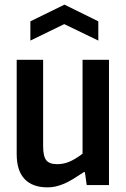

<svg xmlns="http://www.w3.org/2000/svg" viewBox="-20 -798 545 828"><path d="M111 -706 258 -778 404 -706V-623L257 -694L111 -623ZM185 10Q120 10 86 -26Q52 -62 52 -133V-540H166V-167Q166 -124 179.5 -107Q193 -90 226 -90Q252 -90 276.5 -99.5Q301 -109 336 -135V-540H450V0H354L346 -56H342Q315 -38 293.5 -25Q272 -12 253.5 -4.5Q235 3 218.5 6.5Q202 10 185 10Z"/></svg>

Font: Encode Sans Compressed
Style: SemiBold
Weight: 600
Designer: Pablo Impallari, Andres Torresi
Foundry: Pablo Impallari, Andres Torresi
Version: Version 1.000; ttfautohint (v1.00) -l 8 -r 50 -G 200 -x 14 -